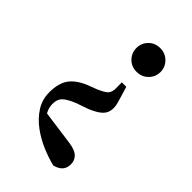

<svg xmlns="http://www.w3.org/2000/svg" viewBox="-234 -634 940 940"><g transform="rotate(45 236.5 -163.5)"><path d="M292.7 -551.9Q327.8 -551.9 352 -527.9Q376.2 -503.9 376.2 -470.1Q376.2 -435.5 352 -411.5Q327.8 -387.5 292.7 -387.5Q256.8 -387.5 233.1 -411.5Q209.4 -435.5 209.4 -470.1Q209.4 -503.9 233.1 -527.9Q256.8 -551.9 292.7 -551.9ZM61.1 -15Q61.1 -77.6 86.8 -113.3Q112.6 -149 168.1 -171.8L217.5 -190.8Q252.4 -206.2 264 -217.4Q275.6 -228.5 278.3 -251.2L277.9 -300.2H308.8L321 -260.2Q329.1 -232.9 334.1 -215.3Q339.1 -197.8 339.1 -182.6Q339.1 -151 319.4 -131Q299.7 -110.9 254.7 -92.3L190.5 -69.8Q145.5 -51.4 128.5 -33.6Q111.5 -15.7 112.2 17Q113.2 49.5 132.8 75.5Q152.4 101.6 195.6 130.7L95.7 62.3L306.8 91.3Q350.5 97.7 368.1 115.6Q385.6 133.4 385.6 159.2Q385.6 186.4 371.1 202.1Q356.6 217.8 328.7 225Q287.8 215.2 241.2 195.7Q194.5 176.1 153.6 146Q112.6 115.8 86.9 75.6Q61.1 35.5 61.1 -15Z"/></g></svg>

Font: Noto Serif SC ExtraLight
Style: Regular
Weight: 200
Designer: Ryoko NISHIZUKA 西塚涼子 (kana & ideographs); Frank Grießhammer (Latin, Greek & Cyrillic); Wenlong ZHANG 张文龙 (bopomofo); San
Foundry: Adobe
Version: Version 2.002-H1;hotconv 1.1.0;makeotfexe 2.6.0